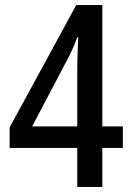

<svg xmlns="http://www.w3.org/2000/svg" viewBox="-20 -738 520 758"><path d="M465 -154H384V0H285V-154H18V-235L281 -718H384V-239H465ZM285 -465Q285 -494 286.5 -532Q288 -570 289 -591H285Q269 -547 249 -509L107 -239H285Z"/></svg>

Font: Noto Sans Ethiopic Condensed Medium
Style: Regular
Weight: 500
Width: 3
Designer: Monotype Design Team
Foundry: Monotype Imaging Inc.
Version: Version 2.102; ttfautohint (v1.8.4.7-5d5b)